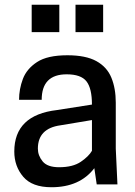

<svg xmlns="http://www.w3.org/2000/svg" viewBox="-20 -774 565 806"><path d="M196 12Q115 12 77.5 -32Q40 -76 40 -138Q40 -291 219 -312L366 -335Q366 -403 343 -432.5Q320 -462 260 -462Q155 -462 155 -355H60Q60 -400 76 -442.5Q92 -485 135.5 -513.5Q179 -542 263 -542Q340 -542 384.5 -517.5Q429 -493 447.5 -448Q466 -403 466 -343V-150L473 0H386L376 -68Q315 12 196 12ZM228 -72Q286 -72 319.5 -95Q353 -118 366 -141V-270L234 -248Q139 -235 139 -150Q139 -121 159 -96.5Q179 -72 228 -72ZM413 -639H297V-754H413ZM229 -639H113V-754H229Z"/></svg>

Font: Tanohe Sans Medium
Style: Regular
Weight: 500
Designer: Village Type and Design LLC
Foundry: Cooper Hewitt Smithsonian Design Museum
Version: Version 1.00;September 29, 2021;FontCreator 13.0.0.2655 64-b